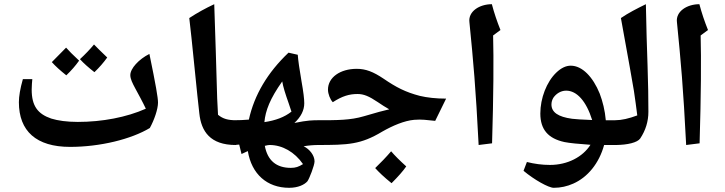

<svg xmlns="http://www.w3.org/2000/svg" viewBox="-20 -835 3453 915"><path d="M430 -491C453 -513 473 -536 491 -561C461 -590 440 -610 428 -623C408 -599 386 -576 361 -553C379 -533 402 -513 430 -491ZM296 -476C320 -499 340 -522 357 -546C328 -573 307 -594 295 -608C272 -585 250 -562 227 -539C244 -520 267 -499 296 -476ZM314 -135C458 -135 606 -172 694 -225C715 -263 733 -315 733 -346C733 -369 723 -428 692 -578C642 -553 601 -509 601 -477C601 -459 611 -439 625 -413C637 -391 661 -347 675 -317C583 -276 467 -254 351 -254C299 -254 256 -260 224 -270C160 -292 131 -330 131 -408C131 -421 133 -452 134 -458H89C76 -412 70 -376 70 -348C70 -210 153 -135 314 -135Z M1103 -144C1108 -144 1111 -147 1111 -152V-254C1111 -259 1109 -262 1105 -262C1068 -262 1043 -268 1019 -288L1015 -366C1011 -516 1006 -665 1001 -815C960 -796 920 -774 882 -749C892 -672 922 -357 930 -294C939 -209 982 -144 1103 -144Z M1358 60C1401 60 1431 45 1445 29C1454 17 1479 -47 1479 -66C1479 -94 1456 -124 1427 -138C1451 -142 1475 -144 1498 -144C1505 -144 1509 -147 1509 -155V-253C1509 -259 1505 -262 1498 -262C1470 -262 1447 -262 1383 -249C1414 -278 1430 -309 1430 -343C1430 -363 1426 -397 1417 -447C1407 -505 1401 -547 1399 -574L1355 -584C1255 -489 1192 -383 1166 -265C1144 -263 1120 -262 1094 -262C1088 -262 1086 -260 1086 -254V-152C1086 -147 1088 -144 1094 -144L1120 -146L1131 -101L1161 -115C1179 -6 1252 60 1358 60ZM1240 -253C1245 -308 1267 -365 1325 -447C1329 -422 1340 -387 1356 -342L1369 -303C1336 -277 1294 -261 1240 -253ZM1366 -35C1297 -35 1255 -70 1242 -140C1253 -143 1261 -144 1265 -144C1325 -144 1384 -111 1424 -53C1403 -40 1389 -35 1366 -35Z M1491 -144C1640 -144 1699 -146 1802 -208C1851 -236 1907 -260 1954 -264C1991 -267 2013 -263 2054 -259L2106 -365C2057 -365 2015 -370 1981 -378C1912 -396 1868 -419 1808 -460C1759 -493 1723 -507 1680 -507C1601 -507 1543 -466 1543 -408C1543 -387 1554 -360 1566 -348C1611 -377 1644 -387 1684 -387C1713 -387 1738 -377 1781 -348C1798 -336 1816 -325 1835 -314C1812 -309 1771 -298 1714 -281C1650 -262 1588 -262 1491 -262C1485 -262 1483 -260 1483 -254V-152C1483 -147 1485 -144 1491 -144ZM1846 38C1877 7 1901 -20 1916 -42C1885 -70 1861 -94 1844 -114C1820 -86 1795 -60 1768 -34C1785 -15 1810 9 1846 38Z M2261 -144 2325 -152C2332 -380 2333 -555 2330 -666L2365 -692C2349 -732 2335 -773 2324 -815C2264 -815 2211 -780 2217 -730C2236 -539 2247 -419 2261 -144Z M2619 60C2652 60 2683 53 2712 40C2780 10 2835 -56 2859 -144H2921C2926 -144 2929 -147 2929 -152V-254C2929 -260 2926 -262 2921 -262H2867C2863 -309 2852 -352 2838 -389C2806 -468 2755 -522 2700 -522C2677 -522 2654 -511 2631 -489C2585 -445 2555 -367 2555 -294C2555 -218 2592 -175 2670 -158C2695 -153 2737 -149 2794 -145C2757 -87 2685 -49 2601 -49C2563 -49 2527 -54 2491 -63L2475 -21C2525 21 2594 60 2619 60ZM2802 -263C2752 -265 2721 -267 2706 -269C2640 -278 2608 -300 2608 -337C2608 -348 2611 -359 2617 -369C2630 -388 2652 -403 2678 -403C2729 -403 2774 -353 2802 -263Z M2912 -144C2971 -144 3018 -156 3031 -175C3057 -214 3070 -257 3070 -302C3070 -364 3069 -437 3066 -522C3063 -607 3060 -705 3058 -815C3015 -794 2974 -773 2939 -749C2974 -556 2995 -440 3001 -402C3007 -363 3012 -324 3017 -285C2977 -270 2942 -262 2912 -262C2906 -262 2904 -260 2904 -254V-152C2904 -147 2906 -144 2912 -144Z M3250 -144 3314 -152C3321 -380 3322 -555 3319 -666L3354 -692C3338 -732 3324 -773 3313 -815C3253 -815 3200 -780 3206 -730C3225 -539 3236 -419 3250 -144Z"/></svg>

Font: Noto Naskh Arabic UI
Style: Bold
Weight: 700
Designer: Monotype Design Team, David Williams, Mohamad Dakak and Nizar Qandah
Foundry: Monotype Imaging Inc.
Version: Version 2.016